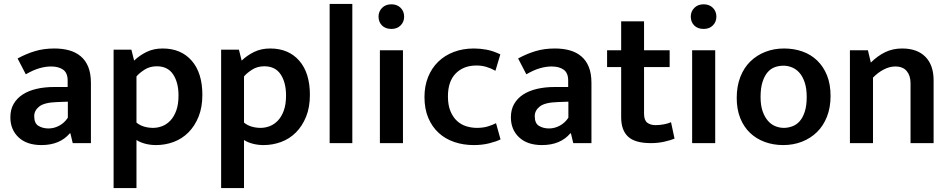

<svg xmlns="http://www.w3.org/2000/svg" viewBox="-20 -732 4858 982"><path d="M70 -433Q114 -457 159 -470.5Q204 -484 258 -484Q300 -484 334 -474.5Q368 -465 393 -444Q418 -423 431.5 -389.5Q445 -356 445 -308V0H352L340 -50H337Q286 10 192 10Q117 10 75 -29.5Q33 -69 33 -132Q33 -172 50 -201Q67 -230 96.5 -249Q126 -268 167 -277.5Q208 -287 256 -287H326V-320Q326 -359 303 -375.5Q280 -392 241 -392Q213 -392 181.5 -383Q150 -374 112 -352ZM327 -212 273 -210Q207 -208 181 -187.5Q155 -167 155 -138Q155 -101 177 -88Q199 -75 228 -75Q257 -75 283.5 -89.5Q310 -104 327 -130Z M778 10Q749 10 722.5 3Q696 -4 678 -16V230H561V-478H652L666 -422Q694 -449 730 -466.5Q766 -484 812 -484Q906 -484 960.5 -421.5Q1015 -359 1015 -247Q1015 -183 995.5 -135Q976 -87 943.5 -54.5Q911 -22 868 -6Q825 10 778 10ZM782 -393Q746 -393 719 -375.5Q692 -358 678 -341V-105Q695 -91 717 -84.5Q739 -78 763 -78Q787 -78 810 -87Q833 -96 851.5 -115.5Q870 -135 881.5 -166.5Q893 -198 893 -244Q893 -310 865.5 -351.5Q838 -393 782 -393Z M1328 10Q1299 10 1272.5 3Q1246 -4 1228 -16V230H1111V-478H1202L1216 -422Q1244 -449 1280 -466.5Q1316 -484 1362 -484Q1456 -484 1510.5 -421.5Q1565 -359 1565 -247Q1565 -183 1545.5 -135Q1526 -87 1493.5 -54.5Q1461 -22 1418 -6Q1375 10 1328 10ZM1332 -393Q1296 -393 1269 -375.5Q1242 -358 1228 -341V-105Q1245 -91 1267 -84.5Q1289 -78 1313 -78Q1337 -78 1360 -87Q1383 -96 1401.5 -115.5Q1420 -135 1431.5 -166.5Q1443 -198 1443 -244Q1443 -310 1415.5 -351.5Q1388 -393 1332 -393Z M1666 0V-712H1782V0Z M1923 0V-475H2041V0ZM1982 -584Q1951 -584 1933.5 -602Q1916 -620 1916 -647Q1916 -673 1934 -691.5Q1952 -710 1982 -710Q2011 -710 2029 -692Q2047 -674 2047 -647Q2047 -620 2029 -602Q2011 -584 1982 -584Z M2419 -78Q2451 -78 2475.5 -85.5Q2500 -93 2517 -102L2540 -19Q2518 -8 2482 1Q2446 10 2403 10Q2350 10 2304 -5.5Q2258 -21 2224 -52Q2190 -83 2170.5 -129Q2151 -175 2151 -236Q2151 -292 2169.5 -338Q2188 -384 2221.5 -416.5Q2255 -449 2301.5 -466.5Q2348 -484 2404 -484Q2435 -484 2468 -478Q2501 -472 2539 -454L2514 -370Q2491 -383 2467 -390Q2443 -397 2417 -397Q2351 -397 2311 -356.5Q2271 -316 2271 -239Q2271 -194 2284 -163Q2297 -132 2318 -113Q2339 -94 2365.5 -86Q2392 -78 2419 -78Z M2630 -433Q2674 -457 2719 -470.5Q2764 -484 2818 -484Q2860 -484 2894 -474.5Q2928 -465 2953 -444Q2978 -423 2991.5 -389.5Q3005 -356 3005 -308V0H2912L2900 -50H2897Q2846 10 2752 10Q2677 10 2635 -29.5Q2593 -69 2593 -132Q2593 -172 2610 -201Q2627 -230 2656.5 -249Q2686 -268 2727 -277.5Q2768 -287 2816 -287H2886V-320Q2886 -359 2863 -375.5Q2840 -392 2801 -392Q2773 -392 2741.5 -383Q2710 -374 2672 -352ZM2887 -212 2833 -210Q2767 -208 2741 -187.5Q2715 -167 2715 -138Q2715 -101 2737 -88Q2759 -75 2788 -75Q2817 -75 2843.5 -89.5Q2870 -104 2887 -130Z M3405 -389H3274V-151Q3274 -117 3290.5 -104.5Q3307 -92 3333 -92Q3353 -92 3375 -96Q3397 -100 3412 -107L3430 -23Q3411 -15 3378.5 -7.5Q3346 0 3309 0Q3228 0 3192.5 -33Q3157 -66 3157 -132V-389H3085V-475H3157V-623H3274V-475H3405Z M3520 0V-475H3638V0ZM3579 -584Q3548 -584 3530.5 -602Q3513 -620 3513 -647Q3513 -673 3531 -691.5Q3549 -710 3579 -710Q3608 -710 3626 -692Q3644 -674 3644 -647Q3644 -620 3626 -602Q3608 -584 3579 -584Z M4228 -241Q4228 -182 4209.5 -135Q4191 -88 4158 -56Q4125 -24 4081 -7Q4037 10 3986 10Q3935 10 3891.5 -6Q3848 -22 3816 -52.5Q3784 -83 3766 -128Q3748 -173 3748 -231Q3748 -291 3766.5 -338.5Q3785 -386 3818 -418Q3851 -450 3895 -467Q3939 -484 3990 -484Q4041 -484 4084.5 -468.5Q4128 -453 4160 -422Q4192 -391 4210 -346Q4228 -301 4228 -241ZM4106 -236Q4106 -279 4096 -309.5Q4086 -340 4069.5 -359Q4053 -378 4031.5 -387Q4010 -396 3987 -396Q3964 -396 3943 -388.5Q3922 -381 3906 -362.5Q3890 -344 3880 -313Q3870 -282 3870 -236Q3870 -194 3880 -164.5Q3890 -135 3906.5 -115.5Q3923 -96 3944.5 -87Q3966 -78 3989 -78Q4011 -78 4032.5 -86Q4054 -94 4070 -112Q4086 -130 4096 -160.5Q4106 -191 4106 -236Z M4445 0H4327V-475H4419L4434 -412Q4468 -446 4507 -465Q4546 -484 4594 -484Q4671 -484 4713 -441.5Q4755 -399 4755 -321V0H4637V-307Q4637 -345 4617.5 -368.5Q4598 -392 4559 -392Q4530 -392 4500 -376.5Q4470 -361 4445 -335Z"/></svg>

Font: Mukta Vaani SemiBold
Style: Regular
Weight: 600
Designer: Noopur Datye, Girish Dalvi, Yashodeep Gholap, Pallavi Karambelkar
Foundry: Ek Type
Version: Version 2.538;PS 1.000;hotconv 16.6.51;makeotf.lib2.5.65220;